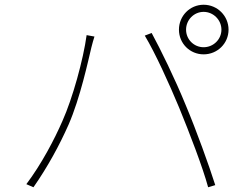

<svg xmlns="http://www.w3.org/2000/svg" viewBox="-20 -800 1040 809"><path d="M764 -675C764 -716 797 -750 838 -750C879 -750 913 -716 913 -675C913 -634 879 -601 838 -601C797 -601 764 -634 764 -675ZM734 -675C734 -617 780 -571 838 -571C896 -571 943 -617 943 -675C943 -733 896 -780 838 -780C780 -780 734 -733 734 -675ZM243 -290C209 -212 155 -109 91 -24L121 -11C181 -97 231 -189 269 -275C318 -387 352 -546 365 -600C370 -620 373 -630 378 -646L345 -652C331 -549 286 -386 243 -290ZM735 -346C778 -241 834 -96 857 -11L887 -20C861 -102 808 -249 763 -356C716 -471 656 -593 619 -661L590 -650C634 -577 693 -447 735 -346Z"/></svg>

Font: Noto Sans CJK SC Thin
Style: Regular
Weight: 100
Designer: Ryoko NISHIZUKA 西塚涼子 (kana, bopomofo & ideographs); Paul D. Hunt (Latin, Greek & Cyrillic); Sandoll Communications 산돌커뮤니
Foundry: Adobe
Version: Version 2.004;hotconv 1.0.118;makeotfexe 2.5.65603